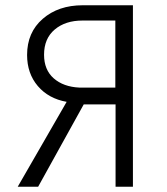

<svg xmlns="http://www.w3.org/2000/svg" viewBox="-20 -709 634 730"><path d="M485.4 1H419.4V-312H298.3L125 1H47.4L233.4 -321.8Q164.6 -334 123.8 -381.8Q83 -429.7 83 -500Q83 -585.9 142.6 -637.5Q202.1 -689 294.4 -689H485.4ZM418.5 -376V-630.9H293.5Q228.5 -630.9 188 -596.7Q147.5 -562.5 147.5 -501Q147.5 -443.4 184.3 -411.1Q221.2 -378.9 281.2 -376Z"/></svg>

Font: HK Grotesk Light
Style: Regular
Weight: 300
Designer: Alfredo Marco Pradil and Stefan Peev
Foundry: Hanken Design Co.
Version: Version 1.045;PS 001.045;hotconv 1.0.88;makeotf.lib2.5.64775